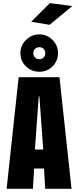

<svg xmlns="http://www.w3.org/2000/svg" viewBox="-20 -1184 490 1204"><path d="M428.5 0H263.5L256 -127H194L186.5 0H21.5L97 -700H353ZM223 -579.5 199 -246.5H251L227 -579.5ZM227.5 -734Q178 -734 143 -767.5Q108 -801 108 -851.5Q108 -883.5 124.2 -910Q140.5 -936.5 167.5 -952.5Q194.5 -968.5 227.5 -968.5Q259 -968.5 285.5 -952.5Q312 -936.5 328 -910Q344 -883.5 344 -851.5Q344 -818 328 -791.2Q312 -764.5 285.5 -749.2Q259 -734 227.5 -734ZM227.5 -812.5Q242.5 -812.5 253.2 -823.5Q264 -834.5 264 -852Q264 -867 253.2 -877.5Q242.5 -888 227.5 -888Q210 -888 199.5 -877.5Q189 -867 189 -852Q189 -834.5 199.5 -823.5Q210 -812.5 227.5 -812.5ZM291 -1028.5 175.5 -1047.5 292.5 -1164.5 433.5 -1146Z"/></svg>

Font: Trispace Condensed
Style: Bold
Weight: 700
Width: 3
Designer: Tyler Finck
Foundry: Etcetera Type Company
Version: Version 1.210; ttfautohint (v1.8.3)